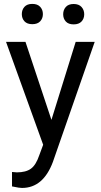

<svg xmlns="http://www.w3.org/2000/svg" viewBox="-20 -741 513 975"><path d="M241.2 -132.3 364.3 -528.3H460.9L248.5 81.5Q199.2 213.4 91.8 213.4L74.7 211.9L41 205.6V132.3L65.4 134.3Q111.3 134.3 137 115.7Q162.6 97.2 179.2 47.9L199.2 -5.9L10.7 -528.3H109.4ZM90.8 -669.4Q90.8 -691.4 104.2 -706.3Q117.7 -721.2 144 -721.2Q170.4 -721.2 184.1 -706.3Q197.8 -691.4 197.8 -669.4Q197.8 -647.5 184.1 -632.8Q170.4 -618.2 144 -618.2Q117.7 -618.2 104.2 -632.8Q90.8 -647.5 90.8 -669.4ZM300.8 -668.5Q300.8 -690.4 314.2 -705.6Q327.6 -720.7 354 -720.7Q380.4 -720.7 394 -705.6Q407.7 -690.4 407.7 -668.5Q407.7 -646.5 394 -631.8Q380.4 -617.2 354 -617.2Q327.6 -617.2 314.2 -631.8Q300.8 -646.5 300.8 -668.5Z"/></svg>

Font: APIMedia Roboto
Style: Regular
Weight: 400
Designer: Google
Version: Version 2.137; 2017